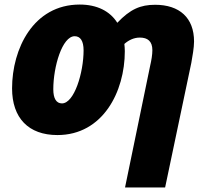

<svg xmlns="http://www.w3.org/2000/svg" viewBox="-20 -583 910 843"><path d="M639 -293 529 240H705L820 -307C825 -335 832 -374 832 -401C832 -505 768 -562 661 -562C597 -562 552 -543 495 -483C463 -534 406 -563 330 -563C126 -563 33 -368 33 -195C33 -65 105 10 232 10C432 10 528 -181 528 -358C528 -370 527 -380 526 -390C544 -406 567 -418 594 -418C628 -418 649 -402 649 -363C649 -343 645 -319 639 -293ZM252 -129C227 -129 214 -151 214 -191C214 -290 253 -424 308 -424C333 -424 347 -403 347 -362C347 -264 306 -129 252 -129Z"/></svg>

Font: Noto Sans SemiCondensed Black
Style: Italic
Weight: 900
Width: 4
Italic angle: -12°
Designer: Monotype Design Team
Foundry: Monotype Imaging Inc.
Version: Version 2.013